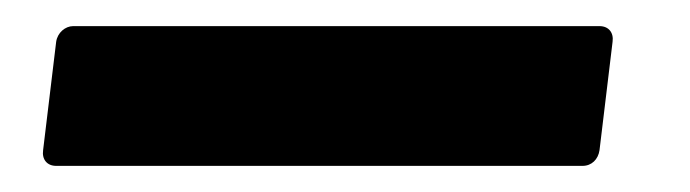

<svg xmlns="http://www.w3.org/2000/svg" viewBox="-20 -127 528 147"><path d="M23 0H426C433 0 438 -5 439 -12L449 -95C450 -102 446 -107 439 -107H36C30 -107 24 -102 23 -95L13 -12C12 -5 16 0 23 0Z"/></svg>

Font: Barlow Semi Condensed
Style: Bold Italic
Weight: 700
Width: 4
Italic angle: -7°
Designer: Jeremy Tribby
Foundry: Tribby Type
Version: Version 1.422;hotconv 1.0.109;makeotfexe 2.5.65596